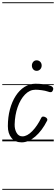

<svg xmlns="http://www.w3.org/2000/svg" viewBox="-25 -1250 496 1698"><path d="M166.5 9Q109 9 76.8 -30Q44.5 -69 44.5 -134Q44.5 -214 62.8 -282.5Q81 -351 114 -402Q147 -453 191.5 -481.2Q236 -509.5 288.5 -509.5Q324 -509.5 361 -505Q398 -500.5 422.5 -490.5Q433.5 -487 439.2 -480.8Q445 -474.5 445.8 -466.8Q446.5 -459 442 -450Q436.5 -436.5 425.8 -435Q415 -433.5 397.5 -440.5Q375.5 -448 344.5 -452.2Q313.5 -456.5 288.5 -456.5Q237.5 -456.5 196.5 -414.5Q155.5 -372.5 131 -302.8Q106.5 -233 104.5 -149Q103.5 -107.5 121.5 -75.8Q139.5 -44 173 -44Q215 -44 260 -90Q305 -136 341 -210Q345.5 -218.5 355.2 -219.2Q365 -220 378 -213Q388 -208 392 -199.2Q396 -190.5 392 -183.5Q347 -94 287 -42.5Q227 9 166.5 9ZM166.5 9Q109 9 76.8 -30Q44.5 -69 44.5 -134Q44.5 -214 62.8 -282.5Q81 -351 114 -402Q147 -453 191.5 -481.2Q236 -509.5 288.5 -509.5Q324 -509.5 361 -505Q398 -500.5 422.5 -490.5Q433.5 -487 439.2 -480.8Q445 -474.5 445.8 -466.8Q446.5 -459 442 -450Q436.5 -436.5 425.8 -435Q415 -433.5 397.5 -440.5Q375.5 -448 344.5 -452.2Q313.5 -456.5 288.5 -456.5Q237.5 -456.5 196.5 -414.5Q155.5 -372.5 131 -302.8Q106.5 -233 104.5 -149Q103.5 -107.5 121.5 -75.8Q139.5 -44 173 -44Q215 -44 260 -90Q305 -136 341 -210Q345.5 -218.5 355.2 -219.2Q365 -220 378 -213Q388 -208 392 -199.2Q396 -190.5 392 -183.5Q347 -94 287 -42.5Q227 9 166.5 9ZM299 -623.5Q280.5 -623.5 268.8 -637Q257 -650.5 257 -670.5Q257 -688.5 268.5 -702.5Q280 -716.5 299 -716.5Q317.5 -716.5 330.5 -703.8Q343.5 -691 343.5 -670.5Q343.5 -651 330.8 -637.2Q318 -623.5 299 -623.5ZM-5 420.5H450.5V428.5H-5ZM-5 -16H450.5V0H-5ZM-5 -505.5H450.5V-497.5H-5ZM-5 -1230H450.5V-1222H-5Z"/></svg>

Font: Edu VIC WA NT Pre Guide
Style: Regular
Weight: 400
Designer: Tina and Corey Anderson, Eben Sorkin, Mirko Velimirovic
Foundry: Google for Education
Version: Version 1.000